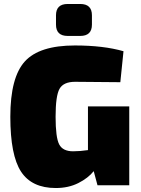

<svg xmlns="http://www.w3.org/2000/svg" viewBox="-20 -933 708 967"><path d="M384 -752H321Q262 -752 262 -809V-856Q262 -913 321 -913H384Q443 -913 443 -856V-809Q443 -752 384 -752ZM631 -397V0H471L452 -71Q424 -36 374.5 -11Q325 14 261 14Q140 14 86 -68.5Q32 -151 32 -345Q32 -543 105 -623.5Q178 -704 357 -704Q501 -704 602 -675L586 -519Q434 -521 358 -521Q300 -521 280 -486Q260 -451 260 -345Q260 -241 278 -206Q296 -171 348 -171Q383 -171 423 -177V-397Z"/></svg>

Font: Exo 2.0 Black
Style: Regular
Weight: 900
Designer: Natanael Gama
Version: Version 1.001;PS 001.001;hotconv 1.0.70;makeotf.lib2.5.58329